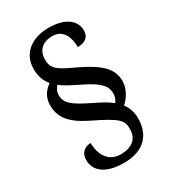

<svg xmlns="http://www.w3.org/2000/svg" viewBox="-209 -865 963 1084"><g transform="rotate(-30 272.0 -323.0)"><path d="M273 114C408 114 468 40 468 -66C468 -106 455 -140 435 -167C468 -195 497 -243 497 -291C497 -371 444 -422 323 -481C230 -526 178 -543 178 -612C178 -675 217 -709 280 -709C351 -709 374 -645 374 -583C422 -583 451 -605 451 -647C451 -712 395 -760 284 -760C176 -760 96 -702 96 -600C96 -551 111 -514 135 -487C100 -464 74 -426 74 -377C74 -297 116 -243 223 -190C378 -115 398 -94 398 -36C398 25 359 63 282 63C202 63 166 -3 166 -78C134 -78 96 -59 96 -6C96 66 157 114 273 114ZM399 -203C369 -228 331 -247 290 -267C178 -322 145 -348 145 -402C145 -426 155 -443 168 -456C201 -430 243 -410 290 -387C395 -336 417 -301 417 -256C417 -235 409 -217 399 -203Z"/></g></svg>

Font: Noto Serif Tamil Medium
Style: Italic
Weight: 500
Italic angle: -12°
Designer: Indian Type Foundry, Tom Grace, and the Monotype Design Team
Foundry: Monotype Imaging Inc.
Version: Version 2.003